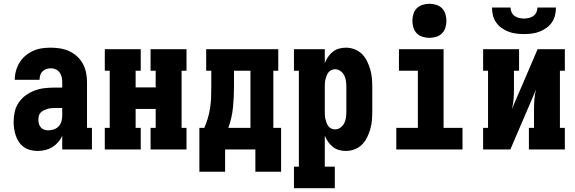

<svg xmlns="http://www.w3.org/2000/svg" viewBox="-20 -790 3040 1015"><path d="M179 8Q161 8 142 3.5Q123 -1 107.5 -11.5Q92 -22 81 -38Q70 -54 64 -71.5Q58 -89 55 -108Q52 -127 52 -146Q52 -173 58 -199.5Q64 -226 79 -248Q94 -270 116 -286Q138 -302 163.5 -311.5Q189 -321 215.5 -324Q242 -327 269 -327H309V-356Q309 -370 306 -383Q303 -396 295 -407Q287 -418 274.5 -423.5Q262 -429 248 -429Q236 -429 224.5 -425Q213 -421 204.5 -412.5Q196 -404 192.5 -392Q189 -380 189 -368H58Q58 -392 64.5 -415.5Q71 -439 83.5 -459.5Q96 -480 114.5 -495.5Q133 -511 155 -521Q177 -531 200.5 -534.5Q224 -538 248 -538Q273 -538 298 -534Q323 -530 346 -519.5Q369 -509 387.5 -492Q406 -475 418 -453Q430 -431 435 -406Q440 -381 440 -356V-114H466V0H309V-72Q301 -54 287.5 -38.5Q274 -23 257 -12.5Q240 -2 220 3Q200 8 179 8ZM234 -101Q249 -101 264.5 -106Q280 -111 290.5 -122.5Q301 -134 305 -149Q309 -164 309 -180V-219H269Q259 -219 249 -218Q239 -217 229.5 -214Q220 -211 211 -206.5Q202 -202 195 -195Q188 -188 185.5 -178Q183 -168 183 -158Q183 -147 185.5 -136.5Q188 -126 195 -117.5Q202 -109 212.5 -105Q223 -101 234 -101Z M534 0V-114H560V-416H534V-530H724V-416H697V-328H803V-416H776V-530H966V-416H940V-114H966V0H776V-114H803V-214H697V-114H724V0Z M1034 118V-114H1060Q1071 -139 1079 -166Q1087 -193 1091 -220.5Q1095 -248 1096 -275.5Q1097 -303 1097 -331V-416H1070V-530H1451V-416H1425V-114H1466V118H1330V0H1170V118ZM1187 -114H1304V-416H1217V-331Q1217 -276 1211.5 -221Q1206 -166 1187 -114Z M1534 205V91H1560V-416H1534V-530H1697V-457Q1704 -474 1714.5 -489.5Q1725 -505 1739.5 -516.5Q1754 -528 1772 -533Q1790 -538 1809 -538Q1832 -538 1854.5 -529.5Q1877 -521 1893.5 -504.5Q1910 -488 1920.5 -466.5Q1931 -445 1937.5 -422.5Q1944 -400 1946 -376.5Q1948 -353 1948 -330V-200Q1948 -177 1946 -153.5Q1944 -130 1937.5 -107.5Q1931 -85 1920.5 -63.5Q1910 -42 1893.5 -25.5Q1877 -9 1854.5 -0.5Q1832 8 1809 8Q1790 8 1772 3Q1754 -2 1739.5 -13.5Q1725 -25 1714.5 -40.5Q1704 -56 1697 -73V91H1750V205ZM1751 -106Q1767 -106 1780 -115.5Q1793 -125 1800 -139Q1807 -153 1809 -168.5Q1811 -184 1811 -200V-330Q1811 -346 1809 -361.5Q1807 -377 1800 -391Q1793 -405 1780 -414.5Q1767 -424 1751 -424Q1741 -424 1731.5 -419.5Q1722 -415 1716 -407Q1710 -399 1706.5 -389.5Q1703 -380 1700.5 -370Q1698 -360 1697.5 -350Q1697 -340 1697 -330V-200Q1697 -190 1697.5 -180Q1698 -170 1700.5 -160Q1703 -150 1706.5 -140.5Q1710 -131 1716 -123Q1722 -115 1731.5 -110.5Q1741 -106 1751 -106Z M2075 0V-114H2189V-416H2089V-530H2325V-114H2425V0ZM2250 -590Q2232 -590 2214 -595.5Q2196 -601 2183.5 -613.5Q2171 -626 2165.5 -644Q2160 -662 2160 -680Q2160 -698 2165.5 -716Q2171 -734 2183.5 -746.5Q2196 -759 2214 -764.5Q2232 -770 2250 -770Q2268 -770 2286 -764.5Q2304 -759 2316.5 -746.5Q2329 -734 2334.5 -716Q2340 -698 2340 -680Q2340 -662 2334.5 -644Q2329 -626 2316.5 -613.5Q2304 -601 2286 -595.5Q2268 -590 2250 -590Z M2534 0V-114H2560V-416H2534V-530H2724V-416H2697V-318Q2697 -292 2695 -265.5Q2693 -239 2686 -213L2822 -530H2966V-416H2940V-114H2966V0H2776V-114H2803V-212Q2803 -238 2805 -264.5Q2807 -291 2814 -317L2678 0ZM2750 -610Q2729 -610 2708.5 -612.5Q2688 -615 2668.5 -622.5Q2649 -630 2632 -642Q2615 -654 2603 -671Q2591 -688 2586 -708.5Q2581 -729 2581 -750H2679Q2679 -737 2684.5 -725Q2690 -713 2700.5 -705.5Q2711 -698 2724 -695Q2737 -692 2750 -692Q2763 -692 2776 -695Q2789 -698 2799.5 -705.5Q2810 -713 2815.5 -725Q2821 -737 2821 -750H2919Q2919 -729 2914 -708.5Q2909 -688 2897 -671Q2885 -654 2868 -642Q2851 -630 2831.5 -622.5Q2812 -615 2791.5 -612.5Q2771 -610 2750 -610Z"/></svg>

Font: Iosevka Slab Heavy
Style: Regular
Weight: 900
Monospace: yes
Designer: Belleve Invis
Foundry: Belleve Invis
Version: Version 11.1.0; ttfautohint (v1.8.3)